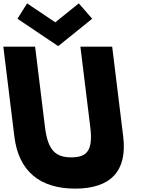

<svg xmlns="http://www.w3.org/2000/svg" viewBox="-47 -1101 859 1136"><path d="M498.4 -990 419.3 -1081 280 -969 113.3 -1081 56.4 -990 297.3 -828ZM616.7 -825H428.7L487.3 -348C504.2 -210 467.1 -170 375.1 -170C283.1 -170 236.2 -210 219.3 -348L160.7 -825H-27.3L38 -293C63.1 -89 187.8 15 397.8 15C607.8 15 707.1 -89 682 -293Z"/></svg>

Font: Hussar
Style: BdOpOblOne
Weight: 700
Foundry: Cannot Into Space Fonts
Version: Version 2.00